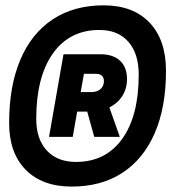

<svg xmlns="http://www.w3.org/2000/svg" viewBox="-20 -706 642 719"><path d="M248.5 -7.3Q138.2 -7.3 76.2 -70.3Q14.2 -133.3 14.2 -245.1Q14.2 -383.8 56.2 -482.4Q98.1 -581.1 177.5 -633.5Q256.8 -686 368.2 -686Q478.5 -686 540 -621.3Q601.6 -556.6 601.6 -440.9Q601.6 -304.7 559.6 -207.8Q517.6 -110.8 438.7 -59.1Q359.9 -7.3 248.5 -7.3ZM264.6 -99.6Q375.5 -99.6 437.5 -185.8Q499.5 -272 499.5 -426.3Q499.5 -505.4 460.7 -549.6Q421.9 -593.8 352.1 -593.8Q240.7 -593.8 178.2 -505.9Q115.7 -418 115.7 -260.7Q115.7 -185.1 155.3 -142.3Q194.8 -99.6 264.6 -99.6ZM163.6 -193.4 217.8 -502.9H355Q403.8 -502.9 429.7 -478.5Q455.6 -454.1 455.6 -410.2Q455.6 -374 438 -346.4Q420.4 -318.8 389.6 -303.7L428.7 -193.4H333L306.6 -288.1H269L252.4 -193.4ZM282.2 -361.3H323.2Q343.8 -361.3 356.4 -372.6Q369.1 -383.8 369.1 -401.9Q369.1 -429.7 337.9 -429.7H294.4Z"/></svg>

Font: Cascadia Mono NF SemiBold
Style: Italic
Weight: 600
Italic angle: -10°
Monospace: yes
Designer: Aaron Bell
Foundry: Saja Typeworks
Version: Version 2404.023; ttfautohint (v1.8.4)